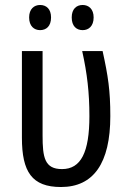

<svg xmlns="http://www.w3.org/2000/svg" viewBox="-20 -742 523 771"><path d="M97 -672C97 -637 117 -621 141 -621C166 -621 185 -637 185 -672C185 -706 166 -722 141 -722C117 -722 97 -706 97 -672ZM268 -672C268 -637 287 -621 312 -621C336 -621 356 -637 356 -672C356 -706 336 -722 312 -722C287 -722 268 -706 268 -672ZM225 9C355 9 423 -86 423 -276C423 -379 414 -437 392 -537H310C330 -447 339 -370 339 -276C339 -130 305 -63 229 -63C159 -63 151 -110 151 -198V-537H68V-189C68 -52 108 9 225 9Z"/></svg>

Font: Noto Sans Condensed
Style: Regular
Weight: 400
Width: 3
Designer: Monotype Design Team
Foundry: Monotype Imaging Inc.
Version: Version 2.013